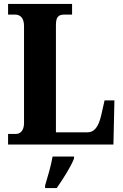

<svg xmlns="http://www.w3.org/2000/svg" viewBox="-20 -734 626 975"><path d="M21 0H556L561 -224H511L494 -149C480 -88 458 -62 424 -62H264V-605C264 -645 274 -660 307 -660H346V-714H21V-660H56C81 -660 102 -645 102 -602V-109C102 -69 81 -54 62 -54H21ZM209 208V221H268C298 178 340 113 356 71V61H247C240 105 221 168 209 208Z"/></svg>

Font: Noto Serif Khmer Condensed ExtraBold
Style: Regular
Weight: 800
Width: 3
Designer: Danh Hong and the Monotype Design Team
Foundry: Monotype Imaging Inc.
Version: Version 2.004